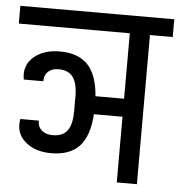

<svg xmlns="http://www.w3.org/2000/svg" viewBox="-58 -676 677 722"><g transform="rotate(5 280.5 -315.0)"><path d="M571 -563H485V0H409V-248H301Q296 -166 260 -127Q224 -88 153 -88Q97 -88 61 -115.5Q25 -143 25 -185Q25 -196 27 -206H97V-202Q97 -182 112.5 -169Q128 -156 153 -156Q192 -156 209 -180Q226 -204 226 -253V-308Q226 -357 209 -381Q192 -405 153 -405Q130 -405 115.5 -392Q101 -379 101 -359V-355H27Q25 -365 25 -375Q25 -418 61 -445Q97 -472 153 -472Q223 -472 259 -434Q295 -396 301 -316H409V-563H-10V-630H571Z"/></g></svg>

Font: Pragati Narrow
Style: Regular
Weight: 400
Designer: Hector Gatti, Marcela Romero, Pablo Cosgaya and Nicolas Silva
Foundry: Omnibus-Type
Version: Version 1.010; ttfautohint (v1.3)